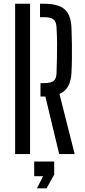

<svg xmlns="http://www.w3.org/2000/svg" viewBox="-20 -820 450 1022"><path d="M295 0 221.5 -306H195.5V-377.5H215Q251 -377.5 265.8 -389.8Q280.5 -402 281 -432Q282.5 -477.5 283.2 -515.2Q284 -553 283.8 -590.8Q283.5 -628.5 281 -673.5Q279.5 -704 265.2 -716.2Q251 -728.5 216 -728.5H193V-800H216Q291 -800 324.5 -770Q358 -740 360.5 -670.5Q362.5 -623.5 362.8 -584.5Q363 -545.5 362.8 -509.8Q362.5 -474 360.5 -435Q357 -345 296.5 -320L377.5 0ZM60.5 0V-800H140V0ZM176.5 182.5 209.5 118H162V40H268.5V109L228 182.5Z"/></svg>

Font: Big Shoulders Stencil Text Thin
Style: Regular
Weight: 400
Version: Version 2.001